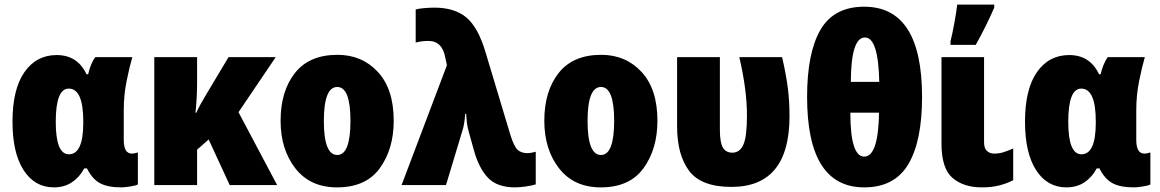

<svg xmlns="http://www.w3.org/2000/svg" viewBox="-20 -800 5013 830"><path d="M213 10Q258 10 291 -12Q324 -34 344 -72H356Q378 -27 411.5 -8.5Q445 10 505 10Q518 10 544 6Q570 2 576 -3V-141Q561 -136 550 -136Q515 -136 515 -195V-324Q515 -389 527.5 -450.5Q540 -512 552 -553H392Q382 -540 374 -520.5Q366 -501 361 -479H354Q315 -562 225 -562Q137 -562 85.5 -488Q34 -414 34 -274Q34 -139 82 -64.5Q130 10 213 10ZM278 -133Q221 -133 221 -273Q221 -417 277 -417Q340 -417 340 -275V-270Q340 -133 278 -133Z M1172 -553H968L874 -396Q861 -374 848.5 -352Q836 -330 829 -313H825Q828 -340 830 -373.5Q832 -407 832 -447V-553H647V0H832V-153L882 -197L973 0H1178L1011 -315Z M1682 -278Q1682 -415 1613.5 -489Q1545 -563 1439 -563Q1317 -563 1255 -484.5Q1193 -406 1193 -278Q1193 -154 1257 -72Q1321 10 1437 10Q1562 10 1622 -73Q1682 -156 1682 -278ZM1380 -277Q1380 -424 1438 -424Q1495 -424 1495 -278Q1495 -130 1438 -130Q1380 -130 1380 -277Z M1716 0H1908L1978 -232Q1988 -261 1991 -308H1995Q1996 -292 1998 -272.5Q2000 -253 2006 -232L2029 -149Q2051 -71 2090.5 -30.5Q2130 10 2207 10Q2226 10 2254 6Q2282 2 2296 -3V-144Q2275 -138 2260 -138Q2234 -138 2218 -152Q2202 -166 2186 -218L2079 -574Q2047 -682 1996 -724.5Q1945 -767 1858 -767Q1839 -767 1814.5 -765Q1790 -763 1777 -759V-616Q1802 -623 1832 -623Q1892 -623 1905 -551L1912 -518Z M2822 -278Q2822 -415 2753.5 -489Q2685 -563 2579 -563Q2457 -563 2395 -484.5Q2333 -406 2333 -278Q2333 -154 2397 -72Q2461 10 2577 10Q2702 10 2762 -73Q2822 -156 2822 -278ZM2520 -277Q2520 -424 2578 -424Q2635 -424 2635 -278Q2635 -130 2578 -130Q2520 -130 2520 -277Z M3142 8Q3393 8 3393 -298Q3393 -364 3385.5 -421.5Q3378 -479 3361 -553H3176Q3209 -412 3209 -300Q3209 -209 3193.5 -174.5Q3178 -140 3146 -140Q3118 -140 3105 -162Q3092 -184 3092 -239V-553H2907V-253Q2907 -131 2959 -61.5Q3011 8 3142 8Z M3966 -381Q3966 -771 3716 -771Q3585 -771 3527 -671.5Q3469 -572 3469 -381Q3469 10 3716 10Q3847 10 3906.5 -90Q3966 -190 3966 -381ZM3719 -638Q3777 -638 3781 -446H3658Q3659 -638 3719 -638ZM3716 -123Q3656 -123 3656 -313H3780Q3777 -123 3716 -123Z M4234 -553H4050V-179Q4050 -72 4097.5 -31Q4145 10 4225 10Q4267 10 4300 1.5Q4333 -7 4360 -21V-158Q4334 -147 4316.5 -141.5Q4299 -136 4277 -136Q4260 -136 4247 -147Q4234 -158 4234 -185ZM4089 -606H4198Q4243 -686 4278 -767V-780H4118Q4115 -752 4105.5 -700Q4096 -648 4089 -622Z M4590 10Q4635 10 4668 -12Q4701 -34 4721 -72H4733Q4755 -27 4788.5 -8.5Q4822 10 4882 10Q4895 10 4921 6Q4947 2 4953 -3V-141Q4938 -136 4927 -136Q4892 -136 4892 -195V-324Q4892 -389 4904.5 -450.5Q4917 -512 4929 -553H4769Q4759 -540 4751 -520.5Q4743 -501 4738 -479H4731Q4692 -562 4602 -562Q4514 -562 4462.5 -488Q4411 -414 4411 -274Q4411 -139 4459 -64.5Q4507 10 4590 10ZM4655 -133Q4598 -133 4598 -273Q4598 -417 4654 -417Q4717 -417 4717 -275V-270Q4717 -133 4655 -133Z"/></svg>

Font: Noto Sans Display SemiCondensed Black
Style: Regular
Weight: 900
Width: 4
Designer: Monotype Design Team
Foundry: Monotype Imaging Inc.
Version: Version 1.900